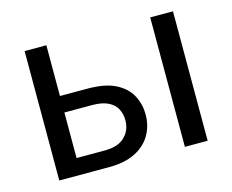

<svg xmlns="http://www.w3.org/2000/svg" viewBox="-78 -615 877 725"><g transform="rotate(-15 361.0 -253.0)"><path d="M265 0H70.5V-506H155.5V-307.5H263Q333 -307.5 374 -286Q415 -264.5 432.5 -230Q450 -196 450 -156.5Q450 -113 429.8 -77.5Q409.5 -42 368.5 -21Q327.5 0 265 0ZM650.5 0H561.5V-506H650.5ZM265 -65Q318.5 -65 344.5 -91Q370.5 -116.5 370.5 -155.5Q370.5 -180 360.2 -199.8Q350 -219.5 326.5 -231.2Q303 -243 263.5 -243H155.5V-65Z"/></g></svg>

Font: Verano Sans
Style: Regular
Weight: 400
Designer: Lukasz Dziedzic with Adam Twardoch and Botio Nikoltchev
Foundry: tyPoland Lukasz Dziedzic
Version: Version 3.001;December 28, 2019;FontCreator 12.0.0.2547 64-b